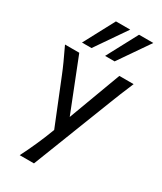

<svg xmlns="http://www.w3.org/2000/svg" viewBox="-248 -868 1009 1195"><g transform="rotate(30 256.5 -270.5)"><path d="M212.4 239.3H109.9Q123.5 212.9 137.5 183.6Q151.4 154.3 164.8 124.3Q178.2 94.2 190.4 64.7Q202.6 35.2 212.9 7.8L217.3 -3.9L87.9 -324.7Q74.7 -357.9 55.9 -399.4Q37.1 -440.9 9.8 -498H112.3L260.7 -122.1L400.4 -498H502.9Q478.5 -441.4 462.2 -400.1Q445.8 -358.9 432.6 -325.2ZM314.9 -781.2 163.6 -561.5H95.2L212.4 -781.2ZM481 -781.2 329.6 -561.5H261.2L378.4 -781.2Z"/></g></svg>

Font: Andika
Style: Regular
Weight: 400
Designer: Victor Gaultney, Annie Olsen, Julie Remington, Don Collingsworth, Eric Hays
Foundry: SIL International
Version: Version 1.001